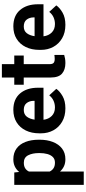

<svg xmlns="http://www.w3.org/2000/svg" viewBox="540 -1238 902 2021"><g transform="rotate(-90 990.5 -228.0)"><path d="M529.8 -270V-259.8Q529.8 -182.6 506.1 -121.6Q482.4 -60.5 436.8 -25.4Q391.1 9.8 324.7 9.8Q282.7 9.8 250.7 -5.1Q218.8 -20 195.3 -46.4V203.1H54.7V-528.3H185.1L190.4 -476.6Q214.4 -505.9 247.3 -522Q280.3 -538.1 323.7 -538.1Q391.1 -538.1 437 -504.6Q482.9 -471.2 506.3 -410.9Q529.8 -350.6 529.8 -270ZM389.2 -259.8V-270Q389.2 -336.9 366 -382.3Q342.8 -427.7 287.6 -427.7Q252.4 -427.7 230 -413.8Q207.5 -399.9 195.3 -374.5V-154.8Q207.5 -129.4 230.2 -114.7Q252.9 -100.1 288.6 -100.1Q325.2 -100.1 347.2 -121.8Q369.1 -143.6 379.2 -179.9Q389.2 -216.3 389.2 -259.8Z M860.4 9.8Q778.3 9.8 719.2 -24.7Q660.2 -59.1 628.7 -117.2Q597.2 -175.3 597.2 -246.1V-265.6Q597.2 -345.7 627.2 -407.2Q657.2 -468.8 712.6 -503.4Q768.1 -538.1 844.7 -538.1Q957 -538.1 1017.1 -467Q1077.1 -396 1077.1 -279.3V-220.7H739.7Q746.6 -167 780.3 -133.5Q814 -100.1 869.1 -100.1Q907.2 -100.1 940.2 -115Q973.1 -129.9 997.1 -160.2L1065.4 -85.9Q1040.5 -49.8 989 -20Q937.5 9.8 860.4 9.8ZM843.3 -428.2Q797.4 -428.2 772.9 -397Q748.5 -365.7 741.2 -314.5H939V-325.2Q938.5 -368.7 915.3 -398.4Q892.1 -428.2 843.3 -428.2Z M1416 -528.3V-428.7H1325.2V-159.2Q1325.2 -125 1338.9 -113.8Q1352.5 -102.5 1380.4 -102.5Q1393.6 -102.5 1403.8 -103.8Q1414.1 -105 1421.9 -106.4L1422.4 -2.9Q1404.3 2.9 1383.3 6.3Q1362.3 9.8 1336.9 9.8Q1267.1 9.8 1225.8 -25.6Q1184.6 -61 1184.6 -145V-428.7H1108.4V-528.3H1184.6V-658.7H1325.2V-528.3Z M1738.8 9.8Q1656.7 9.8 1597.7 -24.7Q1538.6 -59.1 1507.1 -117.2Q1475.6 -175.3 1475.6 -246.1V-265.6Q1475.6 -345.7 1505.6 -407.2Q1535.6 -468.8 1591.1 -503.4Q1646.5 -538.1 1723.1 -538.1Q1835.4 -538.1 1895.5 -467Q1955.6 -396 1955.6 -279.3V-220.7H1618.2Q1625 -167 1658.7 -133.5Q1692.4 -100.1 1747.6 -100.1Q1785.6 -100.1 1818.6 -115Q1851.6 -129.9 1875.5 -160.2L1943.8 -85.9Q1918.9 -49.8 1867.4 -20Q1815.9 9.8 1738.8 9.8ZM1721.7 -428.2Q1675.8 -428.2 1651.4 -397Q1627 -365.7 1619.6 -314.5H1817.4V-325.2Q1816.9 -368.7 1793.7 -398.4Q1770.5 -428.2 1721.7 -428.2Z"/></g></svg>

Font: Vazirmatn RD UI FD
Style: Bold
Weight: 700
Designer: Saber Rastikerdar
Foundry: Saber Rastikerdar
Version: Version 33.003